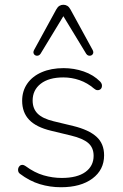

<svg xmlns="http://www.w3.org/2000/svg" viewBox="-20 -778 515 806"><path d="M236 8Q190 8 147 -5Q104 -18 63 -49Q58 -53 56.5 -59Q55 -65 56.5 -71Q58 -77 62.5 -81.5Q67 -86 73.5 -86Q80 -86 87 -81Q125 -53 163 -42Q201 -31 239 -31Q304 -31 338.5 -56Q373 -81 373 -124Q373 -158 350.5 -177.5Q328 -197 278 -209L195 -229Q132 -244 102.5 -275Q73 -306 73 -355Q73 -396 94.5 -427Q116 -458 155.5 -475Q195 -492 247 -492Q291 -492 331.5 -478Q372 -464 400 -436Q406 -430 407.5 -423.5Q409 -417 407 -411Q405 -405 400 -402Q395 -399 388.5 -399.5Q382 -400 375 -406Q347 -430 314 -441.5Q281 -453 246 -453Q185 -453 151 -426.5Q117 -400 117 -356Q117 -322 138 -301Q159 -280 205 -269L288 -249Q353 -233 385 -204Q417 -175 417 -126Q417 -65 368 -28.5Q319 8 236 8ZM369 -568Q373 -560 371 -554Q369 -548 363.5 -545.5Q358 -543 352 -544.5Q346 -546 342 -552L246 -710L150 -552Q146 -546 140 -544.5Q134 -543 128.5 -545.5Q123 -548 121 -554Q119 -560 123 -568L216 -738Q222 -749 229.5 -753.5Q237 -758 246 -758Q255 -758 262.5 -753.5Q270 -749 276 -738Z"/></svg>

Font: Nunito ExtraLight ExtraLight
Style: Regular
Weight: 250
Version: Version 3.602